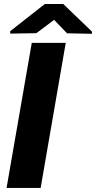

<svg xmlns="http://www.w3.org/2000/svg" viewBox="-20 -921 471 941"><path d="M430.7 -766.1V-755.4L308.6 -757.8L245.1 -823.7L158.2 -758.3L30.3 -756.3L29.8 -768.1L199.7 -901.4H290ZM179.2 0H12.2L135.7 -710.9H302.2Z"/></svg>

Font: TypoPRO Roboto
Style: Italic
Weight: 900
Italic angle: -12°
Designer: Google
Version: Version 2.136; 2016